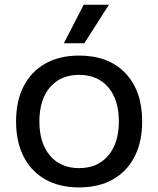

<svg xmlns="http://www.w3.org/2000/svg" viewBox="-20 -804 690 836"><path d="M324.5 12Q239 12 177.4 -22.8Q115.8 -57.5 82.9 -122Q50 -186.5 50 -275Q50 -364.5 82.9 -428.5Q115.8 -492.5 177.4 -527.2Q239 -562 324.6 -562Q453 -562 526 -485.5Q599 -409 599 -274.9Q599 -186.5 566 -122Q533 -57.5 471.5 -22.8Q410 12 324.5 12ZM324.5 -72Q405 -72 451.3 -126.6Q497.5 -181.1 497.5 -275.1Q497.5 -370 451.3 -424Q405 -478 324.5 -478Q243.6 -478 197.6 -423.9Q151.5 -369.8 151.5 -275Q151.5 -181 197.6 -126.5Q243.6 -72 324.5 -72ZM258 -615.5 344.5 -783.5H454.5L347 -615.5Z"/></svg>

Font: Azeret Mono Thin
Style: Regular
Weight: 100
Designer: Martin Vácha
Foundry: Displaay
Version: Version 1.002